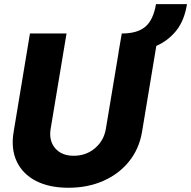

<svg xmlns="http://www.w3.org/2000/svg" viewBox="-20 -888 916 920"><path d="M547.9 -636.7 563.5 -727.5Q638.7 -727.5 676.8 -760.3Q714.8 -793 727.5 -868.2H876Q863.3 -789.1 824.5 -741Q785.6 -692.9 729 -668L660.6 -256.3Q647 -174.8 598.4 -114.5Q549.8 -54.2 474.9 -21.2Q399.9 11.7 308.1 11.7Q215.8 11.7 152.1 -21.2Q88.4 -54.2 60.1 -114.5Q31.7 -174.8 45.4 -256.3L123.5 -727.5H298.8L222.7 -271Q213.4 -214.4 244.1 -178Q274.9 -141.6 333.5 -141.6Q392.6 -141.6 435.3 -178Q478 -214.4 487.3 -271L548.3 -636.7Q548.3 -636.7 548.3 -636.7Q548.3 -636.7 547.9 -636.7Z"/></svg>

Font: Inter Display Extra Bold
Style: Italic
Weight: 800
Italic angle: -9.39999°
Designer: Rasmus Andersson
Foundry: rsms
Version: Version 4.000;git-4fc901f